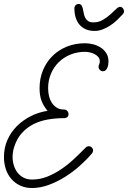

<svg xmlns="http://www.w3.org/2000/svg" viewBox="-20 -945 649 974"><path d="M429.7 -203.1Q439.5 -203.1 445.8 -196.8Q452.1 -190.4 452.1 -180.7Q452.1 -173.3 446.3 -166.5Q420.4 -135.7 385.5 -104.5Q350.6 -73.2 310.5 -48.1Q270.5 -22.9 227.5 -7.1Q184.6 8.8 142.6 8.8Q108.9 8.8 82.3 -3.7Q55.7 -16.1 37.4 -37.4Q19 -58.6 9.5 -87.2Q0 -115.7 0 -147.9Q0 -195.3 17.8 -235.4Q35.6 -275.4 66.2 -305.7Q96.7 -335.9 136.7 -356Q176.8 -376 221.2 -382.8Q199.2 -409.2 189.9 -435.8Q180.7 -462.4 180.7 -497.1Q180.7 -546.9 198 -588.6Q215.3 -630.4 246.1 -660.9Q276.9 -691.4 319.1 -708.5Q361.3 -725.6 411.1 -725.6Q431.6 -725.6 452.9 -720.2Q474.1 -714.8 491.2 -703.6Q508.3 -692.4 519.3 -675Q530.3 -657.7 530.3 -633.8Q530.3 -627 529.3 -618.4Q528.3 -609.9 524.9 -602.1Q521.5 -594.2 516.1 -588.9Q510.7 -583.5 502 -583.5Q493.7 -583.5 486.8 -590.1Q480 -596.7 480 -605Q480 -612.8 483.2 -619.4Q486.3 -626 486.3 -633.8Q486.3 -647 478.5 -656Q470.7 -665 459.2 -670.9Q447.8 -676.8 434.6 -679.4Q421.4 -682.1 411.1 -682.1Q371.6 -682.1 337.4 -668.2Q303.2 -654.3 278.1 -629.6Q252.9 -605 238.5 -571Q224.1 -537.1 224.1 -497.1Q224.1 -478 228.5 -458.7Q232.9 -439.5 242.7 -424.1Q252.4 -408.7 267.8 -398.9Q283.2 -389.2 305.7 -389.2Q314.9 -389.2 321.3 -382.1Q327.6 -375 327.6 -366.2Q327.6 -356 321.3 -350.8Q314.9 -345.7 305.7 -345.7Q263.2 -345.7 223.4 -338.9Q183.6 -332 149.9 -315.2Q116.2 -298.3 90.6 -269.8Q64.9 -241.2 51.3 -197.3Q43.9 -173.8 43.9 -147.9Q43.9 -125.5 50.5 -105Q57.1 -84.5 69.6 -68.6Q82 -52.7 100.3 -43.5Q118.7 -34.2 142.6 -34.2Q183.1 -34.2 220.7 -49.3Q258.3 -64.5 292.7 -88.1Q327.1 -111.8 357.7 -140.6Q388.2 -169.4 414.6 -196.3Q421.4 -203.1 429.7 -203.1ZM357.4 -903.3Q357.4 -912.1 363.8 -918.5Q370.1 -924.8 378.9 -924.8Q388.7 -924.8 393.3 -918Q397.9 -911.1 400.4 -900.6Q402.8 -890.1 404.8 -878.2Q406.7 -866.2 411.9 -855.7Q417 -845.2 426.5 -838.4Q436 -831.5 454.1 -831.5Q480 -831.5 501 -843.8Q522 -856 538.8 -870.8Q555.7 -885.7 567.9 -897.9Q580.1 -910.2 588.4 -910.2Q597.7 -910.2 603.5 -902.8Q609.4 -895.5 609.4 -887.2Q609.4 -880.4 603.5 -873.5Q590.3 -858.9 574.2 -843.5Q558.1 -828.1 539.6 -815.9Q521 -803.7 501 -795.9Q481 -788.1 460 -788.1Q433.6 -788.1 414.3 -796.9Q395 -805.7 382.3 -821Q369.6 -836.4 363.5 -857.4Q357.4 -878.4 357.4 -903.3Z"/></svg>

Font: Helvetia Verbundene
Style: Regular
Weight: 400
Designer: Peter Wiegel, original typeface by Carl Albert Fahrenwaldt 1901
Foundry: Peter Wiegel
Version: Version 2.000